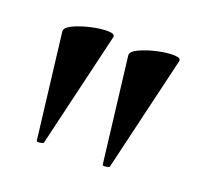

<svg xmlns="http://www.w3.org/2000/svg" viewBox="-64 -710 430 416"><g transform="rotate(20 151.0 -502.0)"><path d="M57 -365 28 -606Q27 -615 44 -623Q61 -631 83.5 -636Q106 -641 122 -640.5Q138 -640 136 -632L73 -366Q72 -364 64.5 -363Q57 -362 57 -365ZM209 -365 180 -606Q179 -615 196 -623Q213 -631 235.5 -636Q258 -641 274 -640.5Q290 -640 288 -632L225 -366Q224 -364 216.5 -363Q209 -362 209 -365Z"/></g></svg>

Font: Cormorant Infant Light
Style: Bold
Weight: 700
Version: Version 4.001